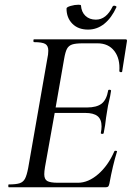

<svg xmlns="http://www.w3.org/2000/svg" viewBox="-20 -791 560 811"><path d="M263 -585Q256 -572 251 -543L215 -337H347Q388 -337 409 -353Q430 -369 437 -409Q437 -412 443 -412Q445 -412 447.5 -410.5Q450 -409 449 -407Q446 -385 440 -361Q436 -346 433 -325L428 -294Q425 -263 418 -229Q417 -225 411 -225.5Q405 -226 406 -230Q409 -245 409 -257Q409 -287 392 -300.5Q375 -314 340 -314H211L170 -85Q167 -67 167 -55Q167 -34 179.5 -26.5Q192 -19 226 -19H309Q353 -19 395 -55.5Q437 -92 463 -152Q465 -155 470.5 -154Q476 -153 474 -150Q456 -92 442 -15Q440 -6 437 -3Q434 0 426 0H17Q15 0 15 -6Q15 -12 17 -12Q48 -12 63 -17Q78 -22 85.5 -36Q93 -50 99 -81L180 -544Q184 -561 184 -577Q184 -598 171 -605.5Q158 -613 124 -613Q121 -613 121 -619Q121 -625 124 -625H510Q518 -625 516 -616L496 -489Q496 -486 491 -486Q489 -486 486.5 -487.5Q484 -489 484 -490Q488 -543 463 -575.5Q438 -608 392 -608H330Q299 -608 284.5 -603Q270 -598 263 -585ZM311 -771Q322 -771 322 -768Q324 -740 341 -724Q358 -708 385 -708Q429 -708 456 -764Q458 -767 462 -767Q466 -767 469.5 -765Q473 -763 472 -761Q451 -715 420.5 -690.5Q390 -666 352 -666Q310 -666 285.5 -691Q261 -716 261 -755Q261 -761 278.5 -766Q296 -771 311 -771Z"/></svg>

Font: CormorantInfant-MediumItalic
Style: Italic
Weight: 500
Italic angle: -10°
Designer: Christian Thalmann (Catharsis Fonts)
Foundry: Catharsis Fonts
Version: Version 3.303